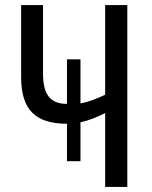

<svg xmlns="http://www.w3.org/2000/svg" viewBox="-20 -734 595 754"><path d="M480 -714V0H393V-290Q369 -278 345 -268.5Q321 -259 296 -254V-101H243V-248Q149 -248 106 -292Q63 -336 63 -430V-714H149V-444Q149 -383 171.5 -354.5Q194 -326 243 -326V-501H296V-328Q319 -332 343.5 -341Q368 -350 393 -362V-714Z"/></svg>

Font: Avrile Sans Condensed
Style: Regular
Weight: 400
Width: 3
Designer: Monotype Design Team
Foundry: Monotype Imaging Inc.
Version: Version 2.001;September 10, 2019;FontCreator 11.5.0.2425 64-